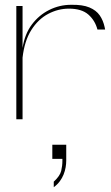

<svg xmlns="http://www.w3.org/2000/svg" viewBox="-20 -497 463 800"><path d="M48 0V-472H74V-297Q83 -355 112.5 -394.5Q142 -434 185 -455.5Q228 -477 276 -477Q324 -478 352.5 -466Q381 -454 395.5 -433Q410 -412 416 -384Q417 -381 417 -379Q417 -377 418 -374H386Q376 -412 348 -436.5Q320 -461 267 -461Q222 -461 180.5 -439Q139 -417 110.5 -372Q82 -327 74 -257V0ZM204 283V260Q230 236 235 215Q240 194 240 173V165H198V106H256V173Q256 185 253.5 200Q251 215 245 230Q239 245 229 258.5Q219 272 204 283Z"/></svg>

Font: Panamera Thin
Style: Regular
Weight: 100
Designer: Bastien Sozeau
Foundry: NBR — Bastien Sozeau
Version: Version 3.003;gftools[0.9.33]